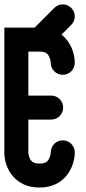

<svg xmlns="http://www.w3.org/2000/svg" viewBox="-27 -841 385 861"><path d="M308.3 -157.9C308.3 -187.6 284.2 -211.7 254.5 -211.7C224.8 -211.7 200.7 -187.6 200.7 -157.9C200.7 -157.9 200.2 -143.6 193.4 -129.8C188.2 -119.3 180 -107.5 150.4 -107.5C121.7 -107.5 113.6 -118 108.3 -127.4C101 -140.4 100.2 -154.7 100.1 -156.1V-304.8H202.5C232.2 -304.8 256.3 -328.9 256.3 -358.6C256.3 -388.3 232.2 -412.4 202.5 -412.4H100.1V-609.6H150.4C179.1 -609.6 187.2 -598.7 192.5 -588.9C199.8 -575.4 200.6 -560.5 200.7 -559.1C200.8 -529.5 224.8 -505.5 254.5 -505.5C284.2 -505.5 308.3 -529.6 308.3 -559.3C308.3 -599.7 291.5 -652.4 248.8 -685.8L292.5 -729.5C303 -740 308.3 -753.7 308.3 -767.5C308.3 -781.2 303 -795 292.5 -805.5C282 -816 268.3 -821.3 254.5 -821.3C240.8 -821.3 227 -816 216.5 -805.5L128.2 -717.2H-7.5V-154.6C-7.5 -92.7 34.8 0.1 150.4 0.1C266.1 0.1 308.3 -94.7 308.3 -157.9Z"/></svg>

Font: Cactron
Style: Bold
Weight: 900
Version: Version 1.0